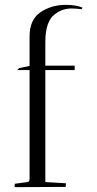

<svg xmlns="http://www.w3.org/2000/svg" viewBox="-20 -771 400 792"><path d="M40 1 41 -13 93 -20Q102 -21 102 -34V-482H51L59 -490L102 -499V-621Q102 -690 147 -720.5Q192 -751 252 -751Q292 -751 320 -740L317 -733Q293 -736 275.5 -736Q258 -736 241.5 -731Q225 -726 207 -713Q167 -684 167 -598V-500H288V-482H167V-20L252 -15Q252 -14 251 0Z"/></svg>

Font: Antic Didone
Style: Regular
Weight: 400
Designer: Santiago Orozco
Foundry: Santiago Orozco
Version: Version 2.000